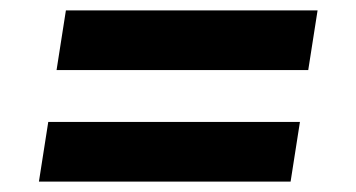

<svg xmlns="http://www.w3.org/2000/svg" viewBox="-20 -457 687 370"><path d="M55 -107H540L558 -222H73ZM89 -322H574L592 -437H107Z"/></svg>

Font: Bitter
Style: Bold Italic
Weight: 700
Designer: Sol Matas
Foundry: Sol Matas
Version: Version 1.002